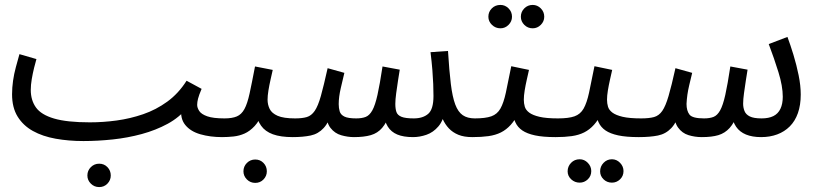

<svg xmlns="http://www.w3.org/2000/svg" viewBox="-20 -552 3327 780"><path d="M383 208Q363 208 349 194Q335 180 335 161Q335 141 349 127Q363 113 383 113Q403 113 416.5 127Q430 141 430 161Q430 180 416.5 194Q403 208 383 208Z M319 21 345 -55Q399 -55 454 -62.5Q509 -70 561.5 -88Q614 -106 659.5 -139Q705 -172 738 -224L799 -191Q788 -165 784.5 -151Q781 -137 781 -126Q781 -114 789.5 -101Q798 -88 822 -79.5Q846 -71 892 -71Q913 -71 922.5 -61.5Q932 -52 932 -35Q932 -19 920 -7Q908 5 882 5Q834 5 794 -6.5Q754 -18 732.5 -44.5Q711 -71 717 -114L742 -116Q709 -75 661 -49Q613 -23 556 -7.5Q499 8 438 14.5Q377 21 319 21ZM319 21Q259 21 206 11.5Q153 2 113.5 -20Q74 -42 51.5 -78.5Q29 -115 29 -169Q29 -196 33 -224Q37 -252 44.5 -279.5Q52 -307 59 -332L128 -312Q124 -299 118.5 -276.5Q113 -254 109 -230.5Q105 -207 105 -187Q105 -145 126 -115.5Q147 -86 199.5 -70.5Q252 -55 345 -55L365 -11Z M1017 191Q997 191 983 177Q969 163 969 144Q969 124 983 110Q997 96 1017 96Q1037 96 1050.5 110Q1064 124 1064 144Q1064 163 1050.5 177Q1037 191 1017 191Z M882 5 892 -71Q923 -71 942 -79Q961 -87 973 -109Q985 -131 994 -172.5Q1003 -214 1016 -282L1088 -268Q1084 -250 1079 -228Q1074 -206 1070.5 -184.5Q1067 -163 1067 -147Q1067 -127 1075.5 -109.5Q1084 -92 1108 -81.5Q1132 -71 1179 -71Q1200 -71 1209.5 -61.5Q1219 -52 1219 -35Q1219 -19 1207.5 -7Q1196 5 1169 5Q1120 5 1088.5 -6.5Q1057 -18 1040.5 -41.5Q1024 -65 1018 -99L1048 -97Q1034 -61 1014.5 -40Q995 -19 973.5 -9.5Q952 0 928.5 2.5Q905 5 882 5Z M1169 5 1179 -71Q1208 -71 1226.5 -76.5Q1245 -82 1258.5 -101.5Q1272 -121 1283.5 -162Q1295 -203 1311 -275L1379 -256Q1373 -231 1364.5 -194.5Q1356 -158 1356 -129Q1356 -113 1360 -99.5Q1364 -86 1379 -78.5Q1394 -71 1427 -71Q1450 -71 1465.5 -77Q1481 -83 1492.5 -103.5Q1504 -124 1513.5 -166.5Q1523 -209 1534 -282L1604 -269Q1601 -251 1597 -225Q1593 -199 1589.5 -173Q1586 -147 1586 -130Q1586 -110 1590.5 -97Q1595 -84 1611 -77.5Q1627 -71 1661 -71Q1698 -71 1719.5 -89.5Q1741 -108 1741 -162Q1741 -185 1740 -210.5Q1739 -236 1736.5 -267.5Q1734 -299 1729 -340L1800 -345Q1805 -264 1811.5 -211Q1818 -158 1829.5 -127.5Q1841 -97 1860 -84Q1879 -71 1909 -71Q1930 -71 1939.5 -61.5Q1949 -52 1949 -35Q1949 -19 1937.5 -7Q1926 5 1899 5Q1865 5 1842 -4.5Q1819 -14 1803.5 -30.5Q1788 -47 1778.5 -68.5Q1769 -90 1764 -114L1789 -108Q1782 -63 1761 -38.5Q1740 -14 1712.5 -4.5Q1685 5 1658 5Q1619 5 1594 -5.5Q1569 -16 1555.5 -37.5Q1542 -59 1538 -93H1565Q1551 -54 1532.5 -32.5Q1514 -11 1486.5 -3Q1459 5 1418 5Q1393 5 1366.5 -2.5Q1340 -10 1322.5 -32.5Q1305 -55 1304 -101L1334 -107Q1317 -56 1295 -32Q1273 -8 1242 -1.5Q1211 5 1169 5Z M2144 -437Q2124 -437 2110 -451Q2096 -465 2096 -484Q2096 -504 2110 -518Q2124 -532 2144 -532Q2163 -532 2177 -518Q2191 -504 2191 -484Q2191 -465 2177 -451Q2163 -437 2144 -437ZM2013 -437Q1993 -437 1978.5 -451Q1964 -465 1964 -484Q1964 -504 1978 -518Q1992 -532 2013 -532Q2032 -532 2046 -518Q2060 -504 2060 -484Q2060 -465 2046 -451Q2032 -437 2013 -437Z M1899 5 1909 -71Q1952 -71 1976 -79.5Q2000 -88 2013 -111Q2026 -134 2035 -175.5Q2044 -217 2057 -283L2129 -268Q2125 -250 2120 -228Q2115 -206 2111.5 -184.5Q2108 -163 2108 -147Q2108 -132 2112 -118.5Q2116 -105 2130 -94.5Q2144 -84 2171.5 -77.5Q2199 -71 2247 -71Q2268 -71 2277.5 -61.5Q2287 -52 2287 -35Q2287 -19 2275.5 -7Q2264 5 2237 5Q2186 5 2153.5 -2Q2121 -9 2102 -22Q2083 -35 2074 -54.5Q2065 -74 2061 -99L2089 -97Q2073 -65 2055 -45Q2037 -25 2015 -14Q1993 -3 1964.5 1Q1936 5 1899 5Z M2466 190Q2446 190 2432 176.5Q2418 163 2418 144Q2418 124 2432 109.5Q2446 95 2466 95Q2485 95 2499 109.5Q2513 124 2513 143Q2513 163 2499 176.5Q2485 190 2466 190ZM2335 190Q2315 190 2300.5 176.5Q2286 163 2286 144Q2286 124 2300 109.5Q2314 95 2335 95Q2354 95 2368 109.5Q2382 124 2382 143Q2382 163 2368 176.5Q2354 190 2335 190Z M2237 5 2247 -71Q2290 -71 2314 -79.5Q2338 -88 2351 -111Q2364 -134 2373 -175.5Q2382 -217 2395 -283L2467 -268Q2463 -250 2458 -228Q2453 -206 2449.5 -184.5Q2446 -163 2446 -147Q2446 -132 2450 -118.5Q2454 -105 2468 -94.5Q2482 -84 2509.5 -77.5Q2537 -71 2585 -71Q2606 -71 2615.5 -61.5Q2625 -52 2625 -35Q2625 -19 2613.5 -7Q2602 5 2575 5Q2524 5 2491.5 -2Q2459 -9 2440 -22Q2421 -35 2412 -54.5Q2403 -74 2399 -99L2427 -97Q2411 -65 2393 -45Q2375 -25 2353 -14Q2331 -3 2302.5 1Q2274 5 2237 5Z M2575 5 2585 -71Q2617 -71 2637 -76.5Q2657 -82 2670.5 -101.5Q2684 -121 2696 -162Q2708 -203 2724 -275L2792 -256Q2785 -227 2780 -206Q2775 -185 2772.5 -167Q2770 -149 2769 -130Q2769 -102 2781 -86.5Q2793 -71 2840 -71Q2863 -71 2878.5 -77Q2894 -83 2905.5 -103.5Q2917 -124 2926.5 -166.5Q2936 -209 2947 -282L3017 -269Q3014 -251 3010 -225Q3006 -199 3002.5 -173.5Q2999 -148 2999 -131Q2999 -115 3004.5 -101Q3010 -87 3026 -79Q3042 -71 3074 -71Q3103 -71 3122 -80.5Q3141 -90 3150.5 -110Q3160 -130 3160 -159Q3160 -202 3142.5 -258.5Q3125 -315 3103 -373L3179 -402Q3191 -370 3203.5 -329Q3216 -288 3224.5 -246Q3233 -204 3233 -168Q3233 -125 3221.5 -92.5Q3210 -60 3188.5 -38.5Q3167 -17 3137.5 -6Q3108 5 3072 5Q3036 5 3010.5 -5.5Q2985 -16 2970.5 -37Q2956 -58 2951 -93H2978Q2963 -53 2944 -32Q2925 -11 2898.5 -3Q2872 5 2831 5Q2803 5 2777 -3Q2751 -11 2734.5 -34Q2718 -57 2717 -101L2747 -107Q2730 -56 2707.5 -32Q2685 -8 2653 -1.5Q2621 5 2575 5Z"/></svg>

Font: Noto Sans Arabic Condensed
Style: Regular
Weight: 400
Width: 3
Designer: Monotype Design Team, Nadine Chahine, Nizar Qandah and Khaled Hosny
Foundry: Monotype Imaging Inc.
Version: Version 2.012